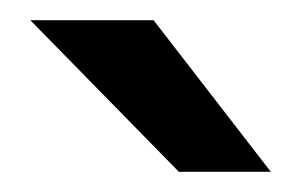

<svg xmlns="http://www.w3.org/2000/svg" viewBox="-20 -783 299 190"><path d="M132 -763 248 -613H157L10 -763Z"/></svg>

Font: Open Sauce One Medium
Style: Regular
Weight: 500
Designer: Alfredo Marco Pradil
Foundry: Creative Sauce Fz LLC
Version: Version 1.477